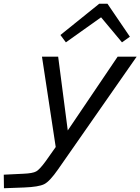

<svg xmlns="http://www.w3.org/2000/svg" viewBox="-103 -766 746 1020"><path d="M623 -465 206 133Q161 198 131.5 212.5Q102 227 26 230L-82 234L-83 162L21 157Q71 155 89.5 144.5Q108 134 140 90L193 15L120 -465H206L257 -73L522 -465ZM247 -541 218 -580 424 -746H468L587 -571L545 -541L434 -674Z"/></svg>

Font: Intel One Mono
Style: Italic
Weight: 400
Italic angle: -16°
Monospace: yes
Designer: Fred Shallcrass
Foundry: Frere-Jones Type LLC
Version: Version 1.400;hotconv 1.1.0;makeotfexe 2.6.0;FJTRelease1.4